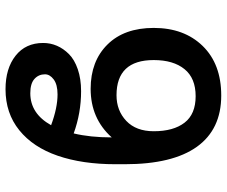

<svg xmlns="http://www.w3.org/2000/svg" viewBox="-82 -718 810 685"><g transform="rotate(-90 322.5 -375.0)"><path d="M348.6 -456.1Q447.3 -456.1 506.6 -396.2Q565.9 -336.4 565.9 -231Q565.9 -122.6 501.5 -56.4Q437 9.8 324.7 9.8Q204.1 9.8 141.8 -77.1Q79.6 -164.1 79.6 -334.5V-367.7Q79.6 -485.8 109.9 -573.7Q140.1 -661.6 200.9 -710.7Q261.7 -759.8 347.2 -759.8Q421.4 -759.8 466.8 -723.9Q512.2 -688 512.2 -625.5Q512.2 -599.6 502.2 -576.4Q492.2 -553.2 472.4 -533.4Q452.6 -513.7 418.5 -502Q384.3 -490.2 340.3 -490.2Q262.2 -490.2 189.5 -516.6Q175.3 -458 175.3 -380.9Q242.7 -456.1 348.6 -456.1ZM325.7 -363.8Q271 -363.8 234.1 -328.9Q197.3 -293.9 197.3 -231Q197.3 -160.6 227.8 -121.1Q258.3 -81.5 322.3 -81.5Q386.7 -81.5 418.9 -121.3Q451.2 -161.1 451.2 -231Q451.2 -363.8 325.7 -363.8ZM218.8 -597.2Q280.8 -574.2 328.6 -574.2Q363.8 -574.2 382.1 -587.9Q400.4 -601.6 400.4 -619.1Q400.4 -641.6 384 -656.5Q367.7 -671.4 333 -671.4Q260.3 -671.4 218.8 -597.2Z"/></g></svg>

Font: Karasuma Gothic
Style: Regular
Weight: 500
Designer: Rasmus Andersson / Ryoko Nishizuka
Foundry: Genbu
Version: Version 1.00